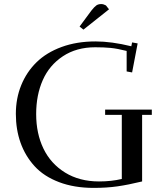

<svg xmlns="http://www.w3.org/2000/svg" viewBox="-20 -916 823 946"><path d="M58.1 -355Q58.1 -431.2 84.5 -496.1Q110.8 -561 159.9 -609.1Q209 -657.2 283.7 -684.6Q358.4 -711.9 450.2 -711.9Q529.3 -711.9 627 -688L630.9 -707L658.2 -702.1L630.9 -559.1L604 -564V-665Q557.6 -676.8 524.9 -679.9Q492.2 -683.1 449.2 -683.1Q356.9 -683.1 290 -638.9Q223.1 -594.7 190.7 -521.2Q158.2 -447.8 158.2 -354Q158.2 -258.3 194.1 -183.8Q230 -109.4 300.8 -65.7Q371.6 -22 467.8 -22Q528.8 -22 580.1 -34.2V-350.1H498V-376H728V-350.1H680.2V-22Q611.8 -5.4 558.6 2.2Q505.4 9.8 441.9 9.8Q345.7 9.8 271 -18.6Q196.3 -46.9 150.4 -97.2Q104.5 -147.5 81.3 -212.6Q58.1 -277.8 58.1 -355ZM372.1 -785.2 430.2 -863.8Q445.3 -882.8 454.8 -889.4Q464.4 -896 479 -896Q484.4 -896 490.2 -894.3Q496.1 -892.6 499 -890.6L502 -889.2L517.1 -870.1L391.1 -770Z"/></svg>

Font: Dehuti Alt
Style: Bold
Weight: 700
Version: Version 1.2